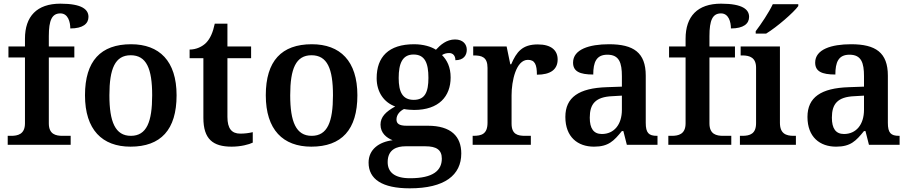

<svg xmlns="http://www.w3.org/2000/svg" viewBox="-20 -789 4958 1046"><path d="M22 0H365V-49H321C284 -49 246 -57 246 -117V-476H385V-536H246V-592C246 -679 263 -716 309 -716C351 -716 363 -669 363 -634C432 -634 462 -660 462 -697C462 -736 429 -769 309 -769C181 -769 116 -700 116 -578V-536H26V-476H116V-117C116 -57 76 -49 41 -49H22Z M691 10C856 10 942 -82 942 -270C942 -457 848 -548 694 -548C529 -548 443 -457 443 -270C443 -82 537 10 691 10ZM693 -49C608 -49 576 -125 576 -270C576 -415 607 -488 692 -488C778 -488 809 -415 809 -270C809 -125 779 -49 693 -49Z M1242 10C1292 10 1337 -2 1357 -12V-69C1336 -64 1314 -61 1289 -61C1242 -61 1219 -89 1219 -152V-472H1348V-536H1219V-660H1150C1140 -612 1125 -579 1104 -557C1083 -535 1049 -519 1013 -519V-472H1088V-147C1088 -31 1140 10 1242 10Z M1676 10C1841 10 1927 -82 1927 -270C1927 -457 1833 -548 1679 -548C1514 -548 1428 -457 1428 -270C1428 -82 1522 10 1676 10ZM1678 -49C1593 -49 1561 -125 1561 -270C1561 -415 1592 -488 1677 -488C1763 -488 1794 -415 1794 -270C1794 -125 1764 -49 1678 -49Z M2212 237C2403 237 2493 165 2493 47C2493 -45 2438 -104 2311 -104H2195C2154 -104 2140 -116 2140 -138C2140 -165 2160 -185 2181 -195C2194 -192 2221 -190 2236 -190C2371 -190 2435 -264 2435 -367C2435 -424 2415 -462 2388 -489C2399 -496 2411 -500 2427 -500C2449 -500 2461 -484 2461 -461C2506 -461 2523 -488 2523 -518C2523 -548 2502 -574 2459 -574C2412 -574 2379 -544 2355 -518C2329 -535 2286 -548 2236 -548C2097 -548 2032 -479 2032 -363C2032 -287 2072 -231 2133 -209C2081 -180 2053 -152 2053 -110C2053 -64 2086 -38 2119 -25C2045 -16 1988 25 1988 97C1988 187 2062 237 2212 237ZM2234 -245C2173 -245 2152 -288 2152 -364C2152 -443 2172 -492 2233 -492C2295 -492 2314 -445 2314 -365C2314 -287 2295 -245 2234 -245ZM2214 182C2128 182 2092 148 2092 94C2092 24 2143 8 2189 8H2298C2357 8 2387 27 2387 75C2387 139 2341 182 2214 182Z M2555 0H2872V-49H2841C2800 -49 2767 -57 2767 -116V-270C2767 -347 2791 -463 2856 -463C2894 -463 2905 -437 2905 -382C2980 -382 3018 -411 3018 -465C3018 -514 2984 -547 2910 -547C2825 -547 2794 -506 2765 -439H2760L2740 -536H2558V-487H2561C2605 -487 2636 -478 2636 -419V-121C2636 -58 2603 -49 2558 -49H2555Z M3216 10C3295 10 3324 -21 3368 -75H3376L3395 0H3562V-49H3559C3514 -49 3498 -65 3498 -120V-377C3498 -503 3431 -548 3298 -548C3190 -548 3102 -520 3102 -448C3102 -400 3138 -383 3212 -383C3212 -449 3228 -491 3289 -491C3354 -491 3368 -446 3368 -374V-317L3285 -314C3134 -309 3060 -259 3060 -152C3060 -42 3128 10 3216 10ZM3259 -59C3214 -59 3193 -89 3193 -148C3193 -222 3223 -261 3316 -265L3368 -268V-191C3368 -110 3325 -59 3259 -59Z M3621 0H3964V-49H3920C3883 -49 3845 -57 3845 -117V-476H3984V-536H3845V-592C3845 -679 3862 -716 3908 -716C3950 -716 3962 -669 3962 -634C4031 -634 4061 -660 4061 -697C4061 -736 4028 -769 3908 -769C3780 -769 3715 -700 3715 -578V-536H3625V-476H3715V-117C3715 -57 3675 -49 3640 -49H3621Z M4097 -619V-606H4154C4213 -642 4304 -721 4329 -756V-766H4190C4169 -721 4126 -657 4097 -619ZM4011 0H4316V-49H4304C4262 -49 4229 -61 4229 -120V-536H4015V-487H4024C4065 -487 4099 -475 4099 -420V-118C4099 -60 4066 -49 4024 -49H4011Z M4535 10C4614 10 4643 -21 4687 -75H4695L4714 0H4881V-49H4878C4833 -49 4817 -65 4817 -120V-377C4817 -503 4750 -548 4617 -548C4509 -548 4421 -520 4421 -448C4421 -400 4457 -383 4531 -383C4531 -449 4547 -491 4608 -491C4673 -491 4687 -446 4687 -374V-317L4604 -314C4453 -309 4379 -259 4379 -152C4379 -42 4447 10 4535 10ZM4578 -59C4533 -59 4512 -89 4512 -148C4512 -222 4542 -261 4635 -265L4687 -268V-191C4687 -110 4644 -59 4578 -59Z"/></svg>

Font: Noto Serif Georgian SemiBold
Style: Regular
Weight: 600
Designer: Monotype Design Team, Akaki Razmadze
Foundry: Google LLC
Version: Version 2.003